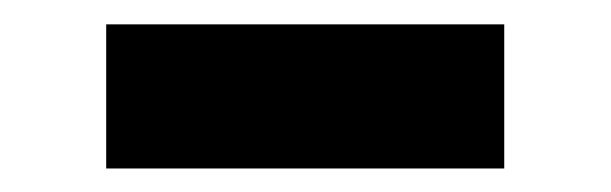

<svg xmlns="http://www.w3.org/2000/svg" viewBox="-20 -379 509 160"><path d="M400.2 -358.7H68.5V-238.6H400.2Z"/></svg>

Font: GiG Sans
Style: Bold
Weight: 700
Designer: Andreas Faust
Version: Version 1.100;FEAKit 1.0